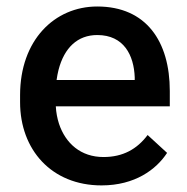

<svg xmlns="http://www.w3.org/2000/svg" viewBox="-20 -558 573 588"><path d="M291 9.8C393.6 9.8 458.5 -39.1 491.7 -89.8L432.1 -144.5C399.4 -101.1 356.4 -77.1 296.9 -77.1C227.5 -77.1 180.7 -118.7 160.6 -179.2C155.3 -195.8 151.9 -213.4 150.9 -232.4H500V-279.3C500 -430.7 428.2 -538.1 277.8 -538.1C147 -538.1 41.5 -435.1 41.5 -266.6V-245.1C41.5 -99.6 137.7 9.8 291 9.8ZM159.2 -343.8C176.8 -412.1 217.8 -450.7 277.8 -450.7C359.4 -450.7 390.1 -388.7 392.6 -321.3V-313H153.3C154.8 -323.7 156.7 -334 159.2 -343.8Z"/></svg>

Font: Bert Sans Medium
Style: Regular
Weight: 500
Designer: Christian Robertson (Google), Cristiano Sobral
Foundry: Google, Cristiano Sobral
Version: Version 3.101